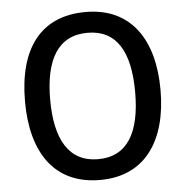

<svg xmlns="http://www.w3.org/2000/svg" viewBox="-52 -776 809 837"><g transform="rotate(-5 352.0 -357.5)"><path d="M649 -358C649 -576 553 -725 353 -725C153 -725 56 -587 56 -359C56 -142 148 10 353 10C553 10 649 -140 649 -358ZM166 -358C166 -534 225 -634 353 -634C481 -634 538 -535 538 -358C538 -181 480 -81 352 -81C225 -81 166 -182 166 -358Z"/></g></svg>

Font: Noto Sans Gujarati SemiCondensed Medium
Style: Regular
Weight: 500
Width: 4
Designer: Jelle Bosma - Monotype Design Team, Universal Thirst
Foundry: Monotype Imaging Inc.
Version: Version 2.106